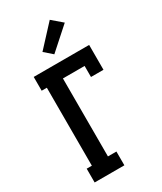

<svg xmlns="http://www.w3.org/2000/svg" viewBox="-240 -1071 980 1158"><g transform="rotate(-30 250.0 -492.5)"><path d="M59 0V-96H95V-639H59V-735H445V-562H358V-639H207V-96H266V0ZM235 -791 180 -839 315 -985 385 -925Z"/></g></svg>

Font: Iosevka Gothic
Style: Bold
Weight: 700
Monospace: yes
Designer: Belleve Invis
Foundry: Belleve Invis
Version: Version 15.5.1; ttfautohint (v1.8.4)